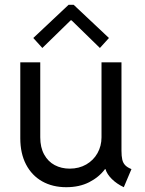

<svg xmlns="http://www.w3.org/2000/svg" viewBox="-20 -780 610 808"><path d="M65.4 -198.2V-517.6H149.4V-202.1Q149.4 -159.7 165.8 -129.9Q182.1 -100.1 210.2 -85.2Q238.3 -70.3 273.4 -70.3Q312.5 -70.3 343 -87.9Q373.5 -105.5 390.4 -135.7Q407.2 -166 407.2 -202.1V-517.6H491.2V-146.5Q491.2 -122.6 494.6 -108.2Q498 -93.8 507.1 -84.5Q516.1 -75.2 533.2 -68.4L501 7.8Q471.2 -6.3 450.7 -26.6Q430.2 -46.9 423.8 -68.4H421.9Q396.5 -34.2 355.2 -13.2Q314 7.8 258.8 7.8Q201.2 7.8 157.5 -16.8Q113.8 -41.5 89.6 -87.9Q65.4 -134.3 65.4 -198.2ZM120.1 -620.1 268.6 -759.8H290L438.5 -620.1L400.4 -578.1L281.2 -694.3H277.3L158.2 -578.1Z"/></svg>

Font: Reddit Sans Vanilla
Style: Regular
Weight: 400
Designer: Stephen Hutchings
Foundry: Reddit
Version: Version 1.013